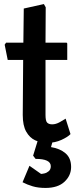

<svg xmlns="http://www.w3.org/2000/svg" viewBox="-20 -699 378 945"><path d="M213 4Q180 4 153 -8.5Q126 -21 109 -51Q92 -81 92 -133L94 -404H18L3 -479L10 -489H95L97 -657L196 -679L205 -663L204 -489H306Q311 -489 311 -483V-404H204V-133Q204 -103 212.5 -95Q221 -87 237 -87Q255 -87 274.5 -98Q294 -109 303 -115L327 -39Q314 -25 282.5 -10.5Q251 4 213 4ZM204 226Q168 226 141 218Q114 210 91 198L125 117L182 157Q187 157 198.5 154.5Q210 152 220 143.5Q230 135 230 119Q230 83 155 83L143 67L171 -24H245L231 25Q275 32 302.5 55.5Q330 79 330 123Q330 165 297.5 195.5Q265 226 204 226Z"/></svg>

Font: Kreon SemiBold
Style: Regular
Weight: 600
Designer: Julia Petretta
Foundry: Julia Petretta and Eli Heuer
Version: Version 2.002